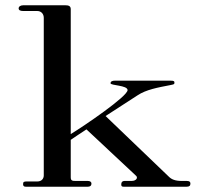

<svg xmlns="http://www.w3.org/2000/svg" viewBox="-20 -706 759 726"><path d="M462.4 -365.3C462.4 -341.6 298 -229.7 247.5 -199V-671.3C247.5 -683.2 239.6 -686.1 226.7 -686.1H68.3C57.4 -686.1 50.5 -681.2 50.5 -674.3C50.5 -667.3 57.4 -664.4 67.3 -664.4H120.8C134.7 -664.4 145.5 -654.5 145.5 -638.6V-42.6C145.5 -31.7 138.6 -19.8 120.8 -19.8H81.2C71.3 -19.8 67.3 -18.8 67.3 -9.9C67.3 -4 69.3 0 77.2 0H311.9C319.8 0 325.7 -3 325.7 -11.9C325.7 -18.8 319.8 -21.8 311.9 -21.8H266.3C253.5 -21.8 247.5 -22.8 247.5 -35.6V-177.2C261.4 -186.1 280.2 -200 306.9 -216.8L493.1 -42.6C503 -35.6 497 -21.8 477.2 -21.8H450.5C442.6 -21.8 438.6 -16.8 438.6 -9.9C438.6 -5.9 437.6 0 447.5 0H686.1C696 0 700 -4 700 -11.9C700 -18.8 696 -21.8 686.1 -21.8H667.3C642.6 -21.8 628.7 -27.7 618.8 -37.6L379.2 -267.3L500 -345.5C532.7 -367.3 577.2 -375.2 623.8 -384.2C637.6 -387.1 639.6 -387.1 639.6 -393.1C639.6 -399 637.6 -401 623.8 -401H415.8C405.9 -401 398 -399 398 -391.1C398 -382.3 462.4 -383.9 462.4 -365.3Z"/></svg>

Font: Biblismive
Style: Regular
Weight: 400
Designer: Susan Drake
Foundry: Susan Drake
Version: Version 1.0; ttfautohint (v1.8.4.7-5d5b)